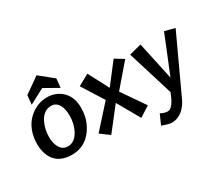

<svg xmlns="http://www.w3.org/2000/svg" viewBox="-153 -1063 1833 1608"><g transform="rotate(-30 764.0 -259.5)"><path d="M163.1 -521.5 171.9 -609.4 321.3 -714.8 452.1 -609.4 443.4 -522.5 308.6 -598.6ZM39.1 -252Q52.7 -379.9 140.6 -452.1Q213.9 -511.7 302.7 -511.7Q383.8 -511.7 442.4 -460.9Q509.8 -400.4 508.8 -291Q508.8 -272.5 506.8 -252Q498 -164.1 445.3 -90.8Q372.1 10.7 248 10.7Q127.9 10.7 75.2 -69.3Q37.1 -127 37.1 -214.8Q37.1 -234.4 39.1 -252ZM153.3 -214.8Q153.3 -151.4 176.8 -112.3Q203.1 -67.4 252 -67.4Q320.3 -67.4 360.4 -144.5Q393.6 -209 392.6 -285.2Q392.6 -348.6 371.1 -387.7Q344.7 -432.6 298.8 -432.6Q227.5 -432.6 186.5 -356.4Q153.3 -292 153.3 -214.8Z M780.3 -182.6 613.3 31.2 527.3 -32.2 719.7 -246.1 588.9 -454.1 696.3 -513.7 799.8 -317.4 950.2 -512.7 1033.2 -461.9 851.6 -251 1002.9 -31.2 903.3 33.2Z M1107.4 196.3Q1079.1 196.3 1013.7 171.9L1055.7 77.1Q1090.8 96.7 1123 96.7Q1173.8 97.7 1222.7 -32.2L1086.9 -472.7L1204.1 -502.9L1283.2 -136.7L1430.7 -501L1528.3 -475.6L1271.5 78.1Q1248 125 1210 157.2Q1163.1 196.3 1107.4 196.3Z"/></g></svg>

Font: Puritan
Style: BoldItalic
Weight: 700
Version: 2.1